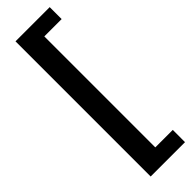

<svg xmlns="http://www.w3.org/2000/svg" viewBox="-304 -689 909 909"><g transform="rotate(-45 150.5 -234.5)"><path d="M64 218H294V136H177V-607H293V-687H64Z"/></g></svg>

Font: Ronzino Medium
Style: Regular
Weight: 500
Designer: Nunzio Mazzaferro
Foundry: Collletttivo
Version: Version 1.000;Glyphs 3.3 (3337)